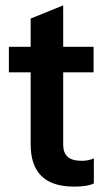

<svg xmlns="http://www.w3.org/2000/svg" viewBox="-20 -684 390 714"><path d="M256 10Q174 10 134 -29.5Q94 -69 94 -147V-615L215 -664V-146Q215 -116 231.5 -101Q248 -86 284 -86Q298 -86 309 -88.5Q320 -91 329 -95V-2Q318 4 298.5 7Q279 10 256 10ZM13 -415V-510H328V-415Z"/></svg>

Font: Instrument Sans SemiCondensed SemiBold
Style: Regular
Weight: 600
Width: 4
Designer: Rodrigo Fuenzalida
Foundry: fragTYPE
Version: Version 1.000;gftools[0.9.28]